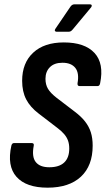

<svg xmlns="http://www.w3.org/2000/svg" viewBox="-20 -859 488 887"><path d="M199.9 8Q100.6 8 56.1 -42.2Q11.6 -92.4 32.6 -186.7Q35.6 -198.1 44.8 -198.1H125.9Q138.5 -198.1 135.9 -186.1Q126 -134.8 145.1 -110.5Q164.1 -86.3 207.9 -86.3Q253.4 -86.3 276.6 -108.3Q299.9 -130.2 299.9 -172.7Q299.9 -193.2 294.4 -208.9Q288.9 -224.7 276.6 -239.2Q264.3 -253.8 243.8 -269L158.8 -334.2Q119.3 -364.2 100.8 -400.2Q82.3 -436.1 82.3 -485.7Q82.3 -568.3 133.3 -615.6Q184.2 -663 274.9 -663Q371.6 -663 416.5 -614.4Q461.4 -565.8 442.5 -473.9Q440.1 -461.3 430.6 -461.3H347.5Q337.1 -461.3 338.1 -473.9Q346.8 -521.8 327.9 -545.4Q309 -569.1 268.5 -569.1Q230.8 -569.1 210.5 -548.6Q190.1 -528.2 190.1 -494.9Q190.1 -468 201.7 -448.6Q213.4 -429.1 240.8 -407.7L325.1 -343.3Q354.9 -320.9 373 -297.7Q391.1 -274.5 399.6 -247.8Q408.1 -221.1 408.1 -185.9Q408.1 -93.4 353.8 -42.7Q299.4 8 199.9 8ZM241.5 -712.3Q235.9 -712.3 233.9 -716.2Q231.9 -720.2 235.9 -726L305.3 -828Q312.9 -839 323.8 -839H395.8Q402 -839 403.5 -834.7Q405 -830.4 400.8 -825L316.5 -723.6Q311.7 -717.8 307.3 -715Q302.9 -712.3 296.3 -712.3Z"/></svg>

Font: Sofia Sans Condensed
Style: Italic
Weight: 400
Italic angle: -9°
Designer: Botio Nikoltchev, Ani Petrova
Foundry: lettersoup
Version: Version 4.101